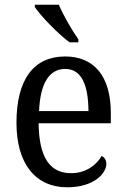

<svg xmlns="http://www.w3.org/2000/svg" viewBox="-20 -786 537 816"><path d="M276 -606H313V-619C286 -657 249 -721 230 -766H128V-756C151 -721 226 -642 276 -606ZM266 10C379 10 432 -49 432 -90C432 -107 422 -119 412 -123C390 -85 346 -50 282 -50C193 -50 146 -115 144 -262H451V-306C451 -464 378 -546 257 -546C125 -546 50 -451 50 -264C50 -91 130 10 266 10ZM356 -314H146C151 -430 188 -493 257 -493C329 -493 355 -421 356 -314Z"/></svg>

Font: Noto Serif Thai SemiCondensed
Style: Regular
Weight: 400
Width: 4
Designer: Monotype Design Team
Foundry: Monotype Imaging Inc.
Version: Version 2.002